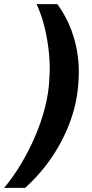

<svg xmlns="http://www.w3.org/2000/svg" viewBox="-55 -757 446 935"><path d="M224 -737Q282 -658 308.5 -560.5Q335 -463 327 -360Q322 -265 289.5 -173Q257 -81 201 3.5Q145 88 67 158H-35Q11 103 49.5 38Q88 -27 117.5 -96.5Q147 -166 164.5 -235Q182 -304 185 -369Q190 -432 183.5 -497.5Q177 -563 162 -624.5Q147 -686 123 -737Z"/></svg>

Font: Archivo SemiCondensed ExtraBold
Style: Italic
Weight: 800
Width: 4
Italic angle: -10°
Designer: Hector Gatti
Foundry: Omnibus-Type
Version: Version 2.001